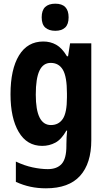

<svg xmlns="http://www.w3.org/2000/svg" viewBox="-20 -832 580 1041"><path d="M215 -607Q253 -607 284.5 -589.5Q316 -572 343 -527H349L360 -597H475V-72Q475 54 414 121.5Q353 189 229 189Q185 189 145 180.5Q105 172 66 154V44Q112 66 157 75.5Q202 85 239 85Q289 85 314.5 56.5Q340 28 340 -41V-49Q340 -68 341 -87.5Q342 -107 344 -124H340Q313 -76 280 -58.5Q247 -41 209 -41Q126 -41 81.5 -116.5Q37 -192 37 -321Q37 -456 83 -531.5Q129 -607 215 -607ZM255 -491Q214 -491 194 -449Q174 -407 174 -319Q174 -154 256 -154Q298 -154 320.5 -187.5Q343 -221 343 -304V-325Q343 -416 321 -453.5Q299 -491 255 -491ZM280 -812Q352 -812 352 -738Q352 -700 333 -682.5Q314 -665 280 -665Q245 -665 225.5 -682.5Q206 -700 206 -738Q206 -776 225 -794Q244 -812 280 -812Z"/></svg>

Font: Noto Sans Tamil UI Condensed
Style: Bold
Weight: 700
Width: 3
Designer: Jelle Bosma - Monotype Design Team
Foundry: Monotype Imaging Inc.
Version: Version 2.004; ttfautohint (v1.8.4.7-5d5b)